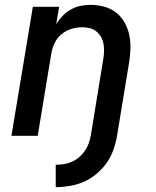

<svg xmlns="http://www.w3.org/2000/svg" viewBox="-20 -558 640 789"><path d="M209 211V119Q226 119 242.5 116.5Q259 114 275 107Q291 100 304.5 88.5Q318 77 328 63Q338 49 344 32.5Q350 16 353 0L404 -313Q407 -329 407.5 -345.5Q408 -362 405.5 -377Q403 -392 395.5 -405.5Q388 -419 376.5 -428.5Q365 -438 349.5 -442Q334 -446 318 -446Q296 -446 274 -439.5Q252 -433 233.5 -418Q215 -403 205 -382Q195 -361 191 -339L135 0H27L115 -530H223L211 -459Q222 -477 237.5 -493Q253 -509 272 -519.5Q291 -530 311.5 -534Q332 -538 352 -538Q381 -538 408.5 -530.5Q436 -523 457.5 -506Q479 -489 492.5 -464.5Q506 -440 511.5 -413Q517 -386 516 -356.5Q515 -327 510 -298L461 0Q456 29 446 57.5Q436 86 418.5 111Q401 136 376.5 156.5Q352 177 324.5 189Q297 201 267.5 206Q238 211 209 211Z"/></svg>

Font: Iosevka Curly SmBdEx
Style: Italic
Weight: 600
Width: 7
Italic angle: -9°
Monospace: yes
Designer: Belleve Invis
Foundry: Belleve Invis
Version: Version 11.1.0; ttfautohint (v1.8.3)